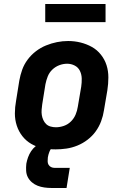

<svg xmlns="http://www.w3.org/2000/svg" viewBox="-20 -735 640 955"><path d="M256 8Q224 8 193 2Q162 -4 136 -19Q110 -34 91.5 -57.5Q73 -81 63.5 -110Q54 -139 54 -170.5Q54 -202 60 -234L76 -334Q81 -362 90.5 -388.5Q100 -415 117.5 -438.5Q135 -462 158.5 -480Q182 -498 209 -509Q236 -520 263.5 -525.5Q291 -531 319 -531Q351 -531 381 -523.5Q411 -516 437 -501.5Q463 -487 482 -463Q501 -439 510 -410.5Q519 -382 519 -350Q519 -318 514 -286L497 -186Q493 -159 483 -132Q473 -105 456 -81.5Q439 -58 415.5 -40Q392 -22 365 -11Q338 0 310.5 4Q283 8 256 8ZM258 -102Q278 -102 298 -109Q318 -116 333 -131Q348 -146 356 -165Q364 -184 367 -204L384 -304Q387 -324 386.5 -344.5Q386 -365 377.5 -382.5Q369 -400 351.5 -409Q334 -418 314 -418Q294 -418 274.5 -410.5Q255 -403 240 -388.5Q225 -374 217.5 -355Q210 -336 206 -316L190 -216Q188 -203 187 -189Q186 -175 188 -162.5Q190 -150 195.5 -138Q201 -126 210 -117.5Q219 -109 232 -105.5Q245 -102 258 -102ZM236 200Q218 200 200.5 197.5Q183 195 167.5 189Q152 183 139 172Q126 161 118.5 146.5Q111 132 110 114.5Q109 97 111 79Q114 63 119.5 47.5Q125 32 134.5 17.5Q144 3 157.5 -8Q171 -19 186.5 -26Q202 -33 218 -36Q234 -39 250 -39L244 0Q237 0 232.5 7Q228 14 225.5 20.5Q223 27 221 34Q219 41 218 48Q217 57 217 67Q217 77 221.5 84.5Q226 92 234 96Q242 100 252 100H327L311 200ZM505 -625H205V-715H505Z"/></svg>

Font: Iosevka Etoile XBdObl
Style: Regular
Weight: 800
Italic angle: -9°
Designer: Belleve Invis
Foundry: Belleve Invis
Version: Version 15.5.2; ttfautohint (v1.8.4)